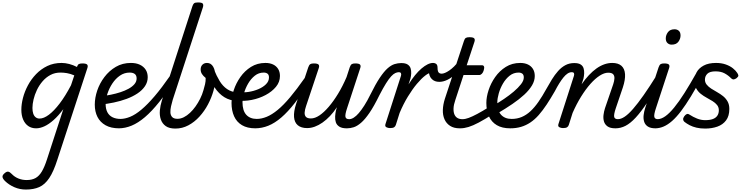

<svg xmlns="http://www.w3.org/2000/svg" viewBox="-137 -1035 6079 1574"><path d="M75 519Q26 519 -18.5 500Q-63 481 -96 449Q-115 430 -116.5 415Q-118 400 -98 384Q-82 370 -69 372.5Q-56 375 -41 391Q-17 416 14.5 428.5Q46 441 81 441Q125 441 154.5 424.5Q184 408 206 371Q228 334 248 272L382 -140Q342 -86 302.5 -51Q263 -16 227 0.5Q191 17 159 17Q122 17 95 -1.5Q68 -20 53 -54.5Q38 -89 38 -135Q38 -181 51.5 -233Q65 -285 92 -335.5Q119 -386 159 -427.5Q199 -469 251 -494Q303 -519 368 -519Q398 -519 430.5 -510.5Q463 -502 494 -486L495 -489Q500 -505 510 -510Q520 -515 538 -515Q569 -515 577.5 -505.5Q586 -496 579 -476L333 275Q302 372 266.5 425Q231 478 185 498.5Q139 519 75 519ZM187 -63Q222 -63 264 -94.5Q306 -126 352.5 -187Q399 -248 445 -336L472 -417Q439 -431 411.5 -435.5Q384 -440 359 -440Q313 -440 276.5 -420.5Q240 -401 212 -368.5Q184 -336 165.5 -297Q147 -258 138 -219.5Q129 -181 129 -150Q129 -123 135.5 -103.5Q142 -84 155.5 -73.5Q169 -63 187 -63Z M840 17Q773 17 728.5 -8Q684 -33 662 -76.5Q640 -120 640 -177Q640 -233 660 -292.5Q680 -352 719 -403.5Q758 -455 812.5 -487Q867 -519 936 -519Q979 -519 1009.5 -504.5Q1040 -490 1057 -464Q1074 -438 1074 -402Q1074 -362 1051.5 -328.5Q1029 -295 990 -269Q951 -243 901 -224.5Q851 -206 795.5 -194.5Q740 -183 685 -177L697 -247Q734 -251 773.5 -259Q813 -267 850 -279Q887 -291 917 -307.5Q947 -324 965 -345Q983 -366 983 -392Q983 -417 968 -428.5Q953 -440 926 -440Q882 -440 846 -415Q810 -390 784 -350.5Q758 -311 743.5 -266.5Q729 -222 729 -182Q729 -142 743.5 -114.5Q758 -87 786 -73.5Q814 -60 852 -60Q866 -60 871.5 -48.5Q877 -37 875 -21.5Q873 -6 864 5.5Q855 17 840 17Z M836 17Q827 17 823.5 5.5Q820 -6 821.5 -21.5Q823 -37 830 -48.5Q837 -60 849 -60Q887 -60 930 -77.5Q973 -95 1022.5 -136.5Q1072 -178 1130.5 -246.5Q1189 -315 1259 -416Q1264 -424 1276 -419Q1288 -414 1297 -404.5Q1306 -395 1301 -386Q1230 -276 1168.5 -199Q1107 -122 1051 -74.5Q995 -27 942 -5Q889 17 836 17Z M1301 19Q1250 19 1221.5 -1.5Q1193 -22 1181.5 -55.5Q1170 -89 1173.5 -129.5Q1177 -170 1190 -211L1440 -983Q1445 -999 1453 -1007Q1461 -1015 1485 -1015Q1518 -1015 1525 -1005.5Q1532 -996 1527 -977L1279 -217Q1271 -190 1265 -163Q1259 -136 1260 -113Q1261 -90 1274.5 -75.5Q1288 -61 1318 -61Q1344 -61 1370 -74Q1396 -87 1420.5 -110Q1445 -133 1466 -162.5Q1487 -192 1504 -226Q1521 -260 1531 -296Q1538 -319 1544 -344.5Q1550 -370 1549 -396Q1529 -412 1518.5 -428.5Q1508 -445 1508 -466Q1508 -490 1522.5 -504.5Q1537 -519 1560 -519Q1577 -519 1589.5 -511Q1602 -503 1611 -487.5Q1620 -472 1624.5 -450Q1629 -428 1629 -400Q1629 -348 1613 -291Q1597 -234 1568 -179Q1539 -124 1498 -79Q1457 -34 1407 -7.5Q1357 19 1301 19Z M1808 -207Q1748 -210 1702.5 -238Q1657 -266 1622 -318.5Q1587 -371 1559 -447Q1552 -467 1564 -478.5Q1576 -490 1592.5 -488.5Q1609 -487 1616 -468Q1638 -413 1663.5 -371Q1689 -329 1725 -304.5Q1761 -280 1812 -277Q1822 -276 1827 -265Q1832 -254 1831.5 -240Q1831 -226 1825 -216Q1819 -206 1808 -207Z M1821 -281Q1858 -275 1900.5 -281.5Q1943 -288 1981 -304Q2019 -320 2043.5 -344.5Q2068 -369 2068 -400Q2068 -422 2056 -431Q2044 -440 2025 -440Q1984 -440 1952 -414.5Q1920 -389 1897.5 -350.5Q1875 -312 1863 -270Q1851 -228 1851 -196Q1851 -163 1858.5 -137.5Q1866 -112 1881 -95Q1896 -78 1918 -69Q1940 -60 1969 -60Q1983 -60 1988.5 -48.5Q1994 -37 1992 -21.5Q1990 -6 1981 5.5Q1972 17 1957 17Q1890 17 1846.5 -9Q1803 -35 1782 -82Q1761 -129 1761 -191Q1761 -240 1779.5 -296.5Q1798 -353 1833.5 -403.5Q1869 -454 1920.5 -486.5Q1972 -519 2039 -519Q2075 -519 2101.5 -506.5Q2128 -494 2143 -470Q2158 -446 2158 -412Q2158 -363 2125.5 -323.5Q2093 -284 2040.5 -256Q1988 -228 1927 -216Q1866 -204 1809 -210Z M1953 17Q1944 17 1940.5 5.5Q1937 -6 1938.5 -21.5Q1940 -37 1947 -48.5Q1954 -60 1966 -60Q2007 -60 2049.5 -77.5Q2092 -95 2139.5 -134Q2187 -173 2241.5 -238Q2296 -303 2362 -397Q2368 -405 2380 -400Q2392 -395 2401 -385.5Q2410 -376 2405 -367Q2338 -265 2280.5 -191.5Q2223 -118 2169.5 -72Q2116 -26 2063 -4.5Q2010 17 1953 17Z M2381 15Q2332 15 2304.5 -8Q2277 -31 2273.5 -75.5Q2270 -120 2290 -182L2390 -483Q2397 -503 2406.5 -509Q2416 -515 2435 -515Q2466 -515 2474.5 -505.5Q2483 -496 2476 -476L2372 -165Q2362 -136 2360.5 -113Q2359 -90 2371 -77Q2383 -64 2412 -64Q2445 -64 2482 -89Q2519 -114 2558 -159.5Q2597 -205 2634.5 -266.5Q2672 -328 2704 -403L2730 -483Q2737 -503 2746.5 -509Q2756 -515 2775 -515Q2806 -515 2814.5 -505.5Q2823 -496 2816 -476L2708 -147Q2691 -96 2695 -77Q2699 -58 2725 -58Q2739 -58 2745.5 -46.5Q2752 -35 2750 -20.5Q2748 -6 2737 5.5Q2726 17 2705 17Q2666 17 2644.5 3Q2623 -11 2616 -33Q2609 -55 2610.5 -80.5Q2612 -106 2617 -129L2625 -156Q2598 -115 2568 -83.5Q2538 -52 2506.5 -30Q2475 -8 2443.5 3.5Q2412 15 2381 15Z M2708 17Q2693 17 2689 5.5Q2685 -6 2689.5 -20.5Q2694 -35 2704 -46.5Q2714 -58 2726 -58Q2743 -58 2763 -70.5Q2783 -83 2804.5 -108Q2826 -133 2850 -170.5Q2874 -208 2899 -259Q2942 -346 2976.5 -397.5Q3011 -449 3040.5 -475Q3070 -501 3097.5 -509.5Q3125 -518 3152 -518Q3162 -518 3165 -506.5Q3168 -495 3165 -480.5Q3162 -466 3153.5 -454.5Q3145 -443 3131 -443Q3119 -443 3103.5 -436Q3088 -429 3069.5 -409Q3051 -389 3027.5 -351.5Q3004 -314 2973 -254Q2929 -164 2892 -110Q2855 -56 2823 -28.5Q2791 -1 2763 8Q2735 17 2708 17Z M3060 15Q3044 15 3030.5 8Q3017 1 3023 -18L3150 -413Q3154 -426 3150 -434.5Q3146 -443 3133 -443Q3120 -443 3115 -454.5Q3110 -466 3112.5 -480.5Q3115 -495 3125 -506.5Q3135 -518 3153 -518Q3187 -518 3205 -506Q3223 -494 3229 -475Q3235 -456 3234 -433.5Q3233 -411 3228 -391L3212 -343Q3239 -386 3265.5 -418.5Q3292 -451 3318.5 -473.5Q3345 -496 3368.5 -507.5Q3392 -519 3413 -519Q3432 -519 3439 -507Q3446 -495 3443.5 -479Q3441 -463 3429.5 -451Q3418 -439 3398 -439Q3380 -439 3349 -415.5Q3318 -392 3281 -348Q3244 -304 3207 -243.5Q3170 -183 3139 -109L3108 -11Q3104 2 3093.5 8.5Q3083 15 3060 15Z M3464 -364Q3426 -364 3403 -387Q3380 -410 3379 -449L3409 -519Q3430 -519 3440 -510Q3450 -501 3450 -479Q3450 -460 3454 -449.5Q3458 -439 3466 -435Q3474 -431 3484 -431Q3495 -431 3511 -437.5Q3527 -444 3546 -457Q3565 -470 3585 -489.5Q3605 -509 3623 -534Q3631 -544 3640.5 -539Q3650 -534 3654.5 -521Q3659 -508 3649 -494Q3625 -455 3594 -425.5Q3563 -396 3529.5 -380Q3496 -364 3464 -364Z M3632 17Q3584 17 3553 -3Q3522 -23 3507 -57Q3492 -91 3493.5 -134.5Q3495 -178 3510 -225L3666 -698Q3672 -718 3681.5 -724Q3691 -730 3711 -730Q3742 -730 3750.5 -720.5Q3759 -711 3752 -691L3689 -500H3815Q3826 -500 3830.5 -490.5Q3835 -481 3829 -460Q3824 -441 3813.5 -430.5Q3803 -420 3792 -420H3663L3596 -216Q3582 -176 3581 -146Q3580 -116 3588.5 -96.5Q3597 -77 3613.5 -67.5Q3630 -58 3653 -58Q3667 -58 3673.5 -46.5Q3680 -35 3678 -20.5Q3676 -6 3664.5 5.5Q3653 17 3632 17Z M3636 17Q3622 17 3615 5.5Q3608 -6 3610 -20.5Q3612 -35 3623 -46.5Q3634 -58 3655 -58Q3677 -58 3705.5 -68.5Q3734 -79 3775.5 -101Q3817 -123 3876 -160Q3889 -168 3900 -163.5Q3911 -159 3916 -147Q3921 -135 3918.5 -121Q3916 -107 3902 -98Q3836 -56 3788 -30.5Q3740 -5 3704 6Q3668 17 3636 17Z M3911 -171Q3952 -195 3995 -224Q4038 -253 4074.5 -284Q4111 -315 4134 -344.5Q4157 -374 4157 -400Q4157 -422 4145 -431Q4133 -440 4114 -440Q4073 -440 4041 -414.5Q4009 -389 3986.5 -350.5Q3964 -312 3952 -270Q3940 -228 3940 -196Q3940 -163 3947.5 -137.5Q3955 -112 3970 -95Q3985 -78 4007 -69Q4029 -60 4058 -60Q4072 -60 4077.5 -48.5Q4083 -37 4081 -21.5Q4079 -6 4070 5.5Q4061 17 4046 17Q3979 17 3935.5 -9Q3892 -35 3871 -82Q3850 -129 3850 -191Q3850 -240 3868.5 -296.5Q3887 -353 3922.5 -403.5Q3958 -454 4009.5 -486.5Q4061 -519 4128 -519Q4164 -519 4190.5 -506.5Q4217 -494 4232 -470Q4247 -446 4247 -412Q4247 -373 4224.5 -335Q4202 -297 4161 -259Q4120 -221 4063.5 -182.5Q4007 -144 3939 -104Z M4046 17Q4027 17 4019.5 5.5Q4012 -6 4014 -21.5Q4016 -37 4027 -48.5Q4038 -60 4057 -60Q4102 -60 4140 -76Q4178 -92 4211.5 -123Q4245 -154 4277 -200Q4309 -246 4342 -306Q4364 -346 4387.5 -384Q4411 -422 4438 -452.5Q4465 -483 4497.5 -500.5Q4530 -518 4570 -518Q4580 -518 4583 -506.5Q4586 -495 4583 -480.5Q4580 -466 4571.5 -454.5Q4563 -443 4549 -443Q4532 -443 4515 -431.5Q4498 -420 4481.5 -399.5Q4465 -379 4447.5 -351Q4430 -323 4412 -288Q4377 -227 4344.5 -178Q4312 -129 4279.5 -92Q4247 -55 4211 -31Q4175 -7 4134.5 5Q4094 17 4046 17Z M4908 17Q4866 17 4844 1.5Q4822 -14 4814.5 -38.5Q4807 -63 4810.5 -92.5Q4814 -122 4823 -149L4890 -344Q4899 -371 4900 -392.5Q4901 -414 4889.5 -426.5Q4878 -439 4849 -439Q4817 -439 4779.5 -415Q4742 -391 4703 -347Q4664 -303 4626.5 -242.5Q4589 -182 4557 -109L4526 -11Q4522 2 4511.5 8.5Q4501 15 4478 15Q4462 15 4448.5 8Q4435 1 4441 -18L4568 -413Q4572 -426 4568.5 -434.5Q4565 -443 4551 -443Q4538 -443 4533 -454.5Q4528 -466 4530.5 -480.5Q4533 -495 4543.5 -506.5Q4554 -518 4571 -518Q4605 -518 4623 -506.5Q4641 -495 4647 -475.5Q4653 -456 4652 -433.5Q4651 -411 4646 -390L4631 -344Q4660 -386 4690.5 -418.5Q4721 -451 4752.5 -473.5Q4784 -496 4816.5 -507.5Q4849 -519 4882 -519Q4931 -519 4957.5 -495.5Q4984 -472 4987 -427Q4990 -382 4969 -318L4911 -147Q4894 -96 4898 -77Q4902 -58 4929 -58Q4943 -58 4949 -46.5Q4955 -35 4953.5 -20.5Q4952 -6 4940.5 5.5Q4929 17 4908 17Z M4909 17Q4895 17 4888 5.5Q4881 -6 4883 -20.5Q4885 -35 4896 -46.5Q4907 -58 4928 -58Q4954 -58 4984.5 -78.5Q5015 -99 5053 -142.5Q5091 -186 5139.5 -255Q5188 -324 5249 -422Q5258 -436 5272 -434.5Q5286 -433 5294 -422.5Q5302 -412 5295 -399Q5226 -280 5172.5 -199.5Q5119 -119 5075 -71.5Q5031 -24 4991 -3.5Q4951 17 4909 17Z M5237 17Q5196 17 5173.5 2Q5151 -13 5143.5 -38Q5136 -63 5139.5 -92Q5143 -121 5152 -149L5262 -483Q5269 -503 5278.5 -509Q5288 -515 5307 -515Q5338 -515 5346.5 -505.5Q5355 -496 5348 -476L5240 -147Q5223 -96 5227 -77Q5231 -58 5257 -58Q5271 -58 5277.5 -46.5Q5284 -35 5282.5 -20.5Q5281 -6 5269.5 5.5Q5258 17 5237 17ZM5369 -669Q5349 -669 5335 -682Q5321 -695 5321 -720Q5321 -747 5338.5 -771Q5356 -795 5393 -795Q5414 -795 5428 -782.5Q5442 -770 5442 -744Q5442 -717 5424.5 -693Q5407 -669 5369 -669Z M5234 17Q5220 17 5214 5.5Q5208 -6 5210.5 -20.5Q5213 -35 5223.5 -46.5Q5234 -58 5253 -58Q5283 -58 5316.5 -81.5Q5350 -105 5389.5 -153Q5429 -201 5474.5 -273Q5520 -345 5574 -441Q5582 -457 5596 -453.5Q5610 -450 5619 -436.5Q5628 -423 5620 -409Q5570 -315 5527 -244.5Q5484 -174 5446 -124Q5408 -74 5372.5 -43Q5337 -12 5303 2.5Q5269 17 5234 17Z M5644 19Q5604 19 5572.5 11.5Q5541 4 5517 -8.5Q5493 -21 5474 -36Q5465 -43 5463.5 -55Q5462 -67 5472 -81Q5482 -95 5492.5 -99.5Q5503 -104 5516 -95Q5545 -76 5577.5 -63Q5610 -50 5644 -50Q5682 -50 5706.5 -59Q5731 -68 5743.5 -86.5Q5756 -105 5756 -131Q5756 -156 5741.5 -174Q5727 -192 5704.5 -206Q5682 -220 5656 -234Q5630 -248 5607.5 -266Q5585 -284 5570.5 -310Q5556 -336 5556 -373Q5556 -410 5574 -443Q5592 -476 5631.5 -497.5Q5671 -519 5733 -519Q5778 -519 5813 -506.5Q5848 -494 5871.5 -475Q5895 -456 5907 -437Q5915 -425 5916 -416Q5917 -407 5901 -394Q5888 -385 5878 -384Q5868 -383 5858 -392Q5834 -417 5803.5 -433.5Q5773 -450 5729 -450Q5682 -450 5662 -430.5Q5642 -411 5642 -382Q5642 -359 5656.5 -341Q5671 -323 5693.5 -308.5Q5716 -294 5742 -279.5Q5768 -265 5790.5 -247Q5813 -229 5827.5 -203.5Q5842 -178 5842 -142Q5842 -84 5815.5 -48.5Q5789 -13 5744 3Q5699 19 5644 19Z"/></svg>

Font: Playwrite AU VIC
Style: Regular
Weight: 400
Designer: Veronika Burian, José Scaglione
Foundry: TypeTogether
Version: Version 1.002